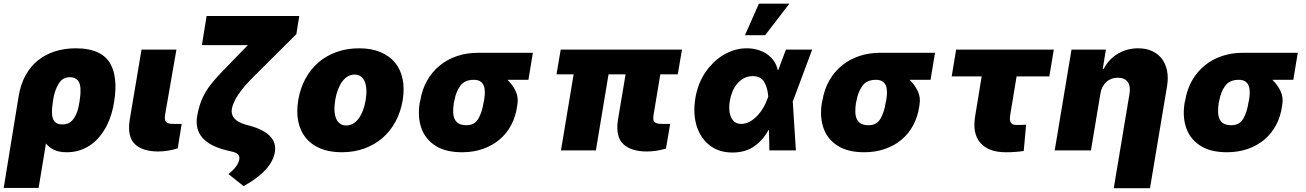

<svg xmlns="http://www.w3.org/2000/svg" viewBox="-47 -814 7066 1039"><path d="M54 -294Q64.3 -356.5 90.4 -404.7Q116.5 -452.8 156.4 -485.6Q196.4 -518.5 248.8 -535.5Q301.1 -552.6 363.6 -552.6Q401.6 -552.6 431.6 -546.5Q461.6 -540.5 484.7 -529.3Q507.8 -518.1 524.3 -502.3Q540.8 -486.5 551.5 -466.6Q562.1 -446.7 568.2 -424.2Q574.2 -401.6 576.3 -377.5Q578.5 -353.3 577.4 -327.6Q576.3 -301.8 572.4 -275.6L571 -265.6Q566.1 -231.2 555.9 -197.4Q545.8 -163.7 530.2 -133.2Q514.6 -102.6 493.3 -76.3Q471.9 -50.1 445 -30.9Q418 -11.7 385.3 -0.9Q352.6 9.9 313.9 9.9Q274.1 9.9 247 -2.5Q219.8 -14.9 201.7 -37.6L161.9 203.1H-27ZM234.4 -204.5Q234.4 -190.3 237.2 -178.6Q240.1 -166.9 246.6 -158.4Q253.2 -149.9 263.8 -145.2Q274.5 -140.6 289.8 -140.6Q323.2 -140.6 342.3 -160.5Q351.9 -170.5 358.8 -182.9Q365.8 -195.3 370.6 -209.2Q375.4 -223 378.4 -237.4Q381.4 -251.8 383.5 -265.6L384.9 -275.6Q387.4 -291.5 388.3 -305.9Q389.2 -320.3 388.5 -334.2Q387.8 -348 384.4 -359.4Q381 -370.7 374.3 -378.9Q367.5 -387.1 356.9 -391.7Q346.2 -396.3 331 -396.3Q292.3 -396.3 271 -361.9Q260.3 -344.5 252.1 -321.6Q244 -298.7 240.1 -269.9L239.3 -264.9Q236.9 -248.9 235.4 -233.8Q234 -218.8 234.4 -204.5Z M654.8 -164.8 718.8 -545.5H907.7L846.6 -194.6Q844.5 -180.4 845.3 -170.5Q846.2 -160.5 851.2 -154.7Q856.2 -148.8 866.1 -146.1Q876.1 -143.5 892 -143.5H936.1L914.8 -11.4Q889.2 -2.8 861.7 1.4Q834.2 5.7 809.7 5.7Q723.4 5.7 682.2 -34.8Q641 -75.3 654.8 -164.8Z M1019.9 -186.1Q1025.6 -218.4 1033.9 -244.7Q1042.3 -271 1053.6 -293.9Q1065 -316.8 1079.5 -337.5Q1094.1 -358.3 1112.4 -379.6Q1130.7 -400.9 1152.9 -424Q1175.1 -447.1 1201.7 -474.4L1294 -569.6H1045.5L1071 -727.3H1572.4L1556.8 -629.3L1325.3 -399.1Q1271.7 -345.9 1242.9 -302.9Q1214.1 -259.9 1207.4 -224.4Q1198.5 -162.3 1284.1 -139.2L1305.4 -133.5Q1457.7 -90.6 1440.3 9.9Q1422.9 109.4 1271.3 193.2L1188.9 127.8Q1217.7 105.5 1230.8 86.3Q1244 67.1 1247.2 51.1Q1256 17.8 1211.6 7.1L1181.8 0Q996.1 -44 1019.9 -186.1Z M1566.8 -271.3Q1577.4 -335.2 1605.3 -387.1Q1633.2 -438.9 1675.6 -475.7Q1718 -512.4 1774 -532.5Q1829.9 -552.6 1896.3 -552.6Q1962.7 -552.6 2011.7 -532.1Q2060.7 -511.7 2090.9 -474.8Q2121.1 -437.9 2131.7 -386Q2142.4 -334.2 2132.1 -271.3Q2121.4 -208.1 2093.4 -156.1Q2065.3 -104 2022.7 -67.3Q1980.1 -30.5 1924.4 -10.3Q1868.6 9.9 1802.6 9.9Q1736.2 9.9 1687 -10.5Q1637.8 -30.9 1607.8 -67.8Q1577.8 -104.8 1567.1 -156.6Q1556.5 -208.5 1566.8 -271.3ZM1826.7 -134.9Q1845.9 -134.9 1862.7 -144.4Q1879.6 -153.8 1893.1 -171.7Q1906.6 -189.6 1916.5 -215.2Q1926.5 -240.8 1931.8 -272.7Q1937.1 -304.7 1935.5 -330.3Q1933.9 -355.8 1926.3 -373.8Q1918.7 -391.7 1905 -401.1Q1891.3 -410.5 1872.2 -410.5Q1853 -410.5 1836.1 -401.1Q1819.2 -391.7 1805.8 -373.8Q1792.3 -355.8 1782.3 -330.3Q1772.4 -304.7 1767 -272.7Q1761.7 -240.8 1763.1 -215.2Q1764.6 -189.6 1772.2 -171.7Q1779.8 -153.8 1793.7 -144.4Q1807.5 -134.9 1826.7 -134.9Z M2224.4 -258.5 2227.3 -269.9Q2237.2 -330.3 2264.4 -378Q2291.5 -425.8 2332.6 -459.3Q2373.6 -492.9 2426.5 -510.7Q2479.4 -528.4 2541.2 -528.4H2836.6L2812.5 -382.1H2699.2Q2713.1 -368.6 2724.1 -353.5Q2735.1 -338.4 2743.3 -321.4Q2759.6 -286.2 2752.8 -248.6L2751.4 -238.6Q2743.6 -183.2 2719.3 -137.4Q2695 -91.6 2656.4 -58.9Q2617.9 -26.3 2566.4 -8.2Q2514.9 9.9 2453.1 9.9Q2364.7 9.9 2309.7 -25.2Q2254.3 -60.7 2233.1 -121.1Q2212 -181.5 2224.4 -258.5ZM2477.3 -136.4Q2521.3 -136.4 2541.5 -171.5Q2551.5 -188.9 2558.6 -210.4Q2565.7 -231.9 2569.6 -258.5L2572.4 -269.9Q2576.3 -293 2576.7 -313.2Q2577.1 -333.5 2571.4 -348.9Q2565.7 -364.3 2552.7 -373.2Q2539.8 -382.1 2517 -382.1Q2467 -382.1 2443.5 -349.1Q2419.7 -315.7 2411.9 -269.9L2409.1 -258.5Q2405.2 -232.6 2405.4 -210.2Q2405.5 -187.9 2412.6 -171.3Q2419.7 -154.8 2435.2 -145.6Q2450.6 -136.4 2477.3 -136.4Z M2964.5 -411.9 2987.2 -545.5H3643.5L3620.7 -411.9H3526.3L3490.1 -194.6Q3487.6 -180.4 3488.3 -170.5Q3489 -160.5 3494.1 -154.7Q3499.3 -148.8 3509.6 -146.1Q3519.9 -143.5 3536.9 -143.5H3579.5L3556.8 -9.9Q3531.2 -2.5 3505.7 1.6Q3480.1 5.7 3453.1 5.7Q3367.9 5.7 3325.3 -34.8Q3283.4 -74.6 3296.9 -164.8L3338.4 -411.9H3246.1L3177.6 0H2988.6L3057.2 -411.9Z M3715.9 -282.7Q3729.4 -363.6 3771.3 -424.4Q3790.5 -452.1 3814.8 -475.7Q3839.1 -499.3 3867.4 -516.3Q3895.6 -533.4 3927.6 -543Q3959.5 -552.6 3994.3 -552.6Q4023.1 -552.6 4050.4 -545.3Q4077.8 -538 4100.3 -523.3Q4122.9 -508.5 4139.2 -486.5Q4155.5 -464.5 4161.9 -434.7L4164.4 -435L4206 -545.5H4348L4245.7 -271.3L4242.9 -266L4259.9 0H4116.5L4114.3 -109.7L4110.8 -109.4Q4084.2 -57.9 4035.5 -23.1Q3987.2 11.4 3916.2 11.4Q3844.8 11.4 3795.1 -26.3Q3770.2 -45.1 3752.1 -71.4Q3734 -97.7 3723.5 -130.3Q3713.1 -163 3710.9 -201.3Q3708.8 -239.7 3715.9 -282.7ZM3910.2 -177.6Q3926.8 -143.5 3963.1 -143.5Q3988.6 -143.5 4011.2 -156.2Q4033.7 -169 4052.2 -188.7Q4070.7 -208.5 4084.2 -232.1Q4097.7 -255.7 4105.1 -277L4110.4 -291.2Q4106.9 -339.8 4088.1 -371.1Q4069.6 -402 4027 -402Q3998.9 -402 3977.3 -389.9Q3955.6 -377.8 3940.2 -358.5Q3924.7 -339.1 3915.3 -314.8Q3905.9 -290.5 3902 -265.6Q3893.5 -211.3 3910.2 -177.6ZM3984.4 -623.6 4059.7 -794H4224.4L4093.7 -623.6Z M4400.6 -258.5 4403.4 -269.9Q4413.4 -330.3 4440.5 -378Q4467.7 -425.8 4508.7 -459.3Q4549.7 -492.9 4602.6 -510.7Q4655.5 -528.4 4717.3 -528.4H5012.8L4988.6 -382.1H4875.4Q4889.2 -368.6 4900.2 -353.5Q4911.2 -338.4 4919.4 -321.4Q4935.7 -286.2 4929 -248.6L4927.6 -238.6Q4919.7 -183.2 4895.4 -137.4Q4871.1 -91.6 4832.6 -58.9Q4794 -26.3 4742.5 -8.2Q4691.1 9.9 4629.3 9.9Q4540.8 9.9 4485.8 -25.2Q4430.4 -60.7 4409.3 -121.1Q4388.1 -181.5 4400.6 -258.5ZM4653.4 -136.4Q4697.4 -136.4 4717.7 -171.5Q4727.6 -188.9 4734.7 -210.4Q4741.8 -231.9 4745.7 -258.5L4748.6 -269.9Q4752.5 -293 4752.8 -313.2Q4753.2 -333.5 4747.5 -348.9Q4741.8 -364.3 4728.9 -373.2Q4715.9 -382.1 4693.2 -382.1Q4643.1 -382.1 4619.7 -349.1Q4595.9 -315.7 4588.1 -269.9L4585.2 -258.5Q4581.3 -232.6 4581.5 -210.2Q4581.7 -187.9 4588.8 -171.3Q4595.9 -154.8 4611.3 -145.6Q4626.8 -136.4 4653.4 -136.4Z M5127.1 -545.5H5655.5L5631.4 -400.6H5454.2L5419 -187.5Q5417.6 -176.5 5418.1 -167.3Q5418.7 -158 5422.4 -151.5Q5426.1 -144.9 5433.6 -141.3Q5441.1 -137.8 5453.1 -137.8Q5462.7 -137.8 5469.8 -137.8Q5476.9 -137.8 5481.5 -138.1Q5490.8 -138.1 5505.7 -139.2L5492.9 2.8Q5481.9 4.6 5471.2 5.9Q5460.6 7.1 5449.4 8Q5438.2 8.9 5425.2 9.4Q5412.3 9.9 5396.3 9.9Q5303.6 9.9 5258.9 -40.1Q5214.1 -90.2 5230.1 -186.1L5265.3 -400.6H5103Z M5660.5 0 5751.4 -545.5H5937.5L5920.5 -441.8H5926.1Q5939.6 -468.4 5959.3 -489.2Q5979 -509.9 6003.2 -524Q6027.3 -538 6055 -545.3Q6082.7 -552.6 6112.2 -552.6Q6155.5 -552.6 6188.2 -537.3Q6220.9 -522 6241.1 -494.9Q6261.4 -467.7 6268.6 -430.2Q6275.9 -392.8 6268.5 -348L6176.1 204.5H5980.1L6065.3 -306.8Q6072.1 -347.7 6055.6 -370.6Q6039.1 -393.5 6001.4 -393.5Q5983.3 -393.5 5967.7 -387.6Q5952.1 -381.7 5939.8 -370.6Q5927.6 -359.4 5919.2 -343.2Q5910.9 -327.1 5907.7 -306.8L5856.5 0Z M6363.6 -258.5 6366.5 -269.9Q6376.4 -330.3 6403.6 -378Q6430.8 -425.8 6471.8 -459.3Q6512.8 -492.9 6565.7 -510.7Q6618.6 -528.4 6680.4 -528.4H6975.9L6951.7 -382.1H6838.4Q6852.3 -368.6 6863.3 -353.5Q6874.3 -338.4 6882.5 -321.4Q6898.8 -286.2 6892 -248.6L6890.6 -238.6Q6882.8 -183.2 6858.5 -137.4Q6834.2 -91.6 6795.6 -58.9Q6757.1 -26.3 6705.6 -8.2Q6654.1 9.9 6592.3 9.9Q6503.9 9.9 6448.9 -25.2Q6393.5 -60.7 6372.3 -121.1Q6351.2 -181.5 6363.6 -258.5ZM6616.5 -136.4Q6660.5 -136.4 6680.8 -171.5Q6690.7 -188.9 6697.8 -210.4Q6704.9 -231.9 6708.8 -258.5L6711.6 -269.9Q6715.6 -293 6715.9 -313.2Q6716.3 -333.5 6710.6 -348.9Q6704.9 -364.3 6691.9 -373.2Q6679 -382.1 6656.2 -382.1Q6606.2 -382.1 6582.7 -349.1Q6558.9 -315.7 6551.1 -269.9L6548.3 -258.5Q6544.4 -232.6 6544.6 -210.2Q6544.7 -187.9 6551.8 -171.3Q6558.9 -154.8 6574.4 -145.6Q6589.8 -136.4 6616.5 -136.4Z"/></svg>

Font: Inter P Black
Style: Italic
Weight: 900
Italic angle: -9.40001°
Designer: Rasmus Andersson
Foundry: rsms
Version: Version 3.018;git-588b23468